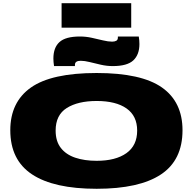

<svg xmlns="http://www.w3.org/2000/svg" viewBox="-20 -1164 1199 1194"><path d="M581 10Q315 10 179.5 -79.5Q44 -169 44 -354Q44 -529 172 -619.5Q300 -710 581 -710Q859 -710 987 -620Q1115 -530 1115 -354Q1115 -168 980.5 -79Q846 10 581 10ZM581 -164Q699 -164 766 -211.5Q833 -259 833 -352Q833 -443 767 -489.5Q701 -536 581 -536Q465 -536 395.5 -492.5Q326 -449 326 -352Q326 -286 358 -244.5Q390 -203 447.5 -183.5Q505 -164 581 -164ZM316 -753Q314 -766 313 -778Q312 -790 312 -800Q312 -868 350 -902.5Q388 -937 477 -937Q514 -937 550.5 -929Q587 -921 620 -913Q653 -905 677 -905Q693 -905 703 -910.5Q713 -916 713 -930Q713 -935 713 -937H843Q845 -925 846 -913Q847 -901 847 -890Q847 -824 809 -788.5Q771 -753 681 -753Q644 -753 607 -761.5Q570 -770 538 -778Q506 -786 482 -786Q446 -786 446 -761Q446 -759 446 -757.5Q446 -756 446 -753ZM363 -992V-1144H796V-992Z"/></svg>

Font: Georama Extra Expanded ExtraBold
Style: Regular
Weight: 800
Width: 8
Designer: Jean-Baptiste Levee
Foundry: Production Type
Version: Version 1.000